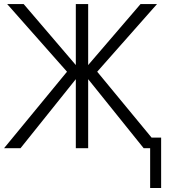

<svg xmlns="http://www.w3.org/2000/svg" viewBox="-24 -738 842 956"><path d="M-3.9 0 309.6 -380.9 11.7 -717.8H93.8L353.5 -414.1V-717.8H415V-414.1L675.8 -717.8H757.8L460 -380.9L774.4 0H691.4L415 -343.8V0H353.5V-343.8L78.1 0ZM723.6 -52.7H778.3V198.2H723.6Z"/></svg>

Font: Gothic A1 Light
Style: Regular
Weight: 300
Version: Version 2.50